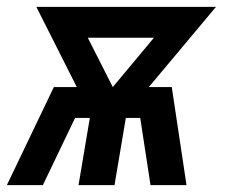

<svg xmlns="http://www.w3.org/2000/svg" viewBox="-38 -540 658 560"><path d="M-18 0 119 -286H186L68 -520H592L396 -286H463L506 0H401L371 -196H329L296 0H191L224 -196H181L87 0ZM291 -286 411 -430H218Z"/></svg>

Font: Iosevka SS04 Semibold Extended
Style: Italic
Weight: 600
Width: 7
Italic angle: -9°
Monospace: yes
Designer: Belleve Invis
Foundry: Belleve Invis
Version: Version 19.0.0; ttfautohint (v1.8.4)